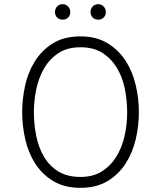

<svg xmlns="http://www.w3.org/2000/svg" viewBox="-20 -886 769 918"><path d="M365 -40Q426 -40 468.5 -67.5Q511 -95 537.5 -139Q564 -183 576 -237.5Q588 -292 588 -347V-350Q588 -405 577 -460.5Q566 -516 539.5 -560.5Q513 -605 470.5 -632.5Q428 -660 365 -660Q300 -660 257 -630.5Q214 -601 188.5 -555Q163 -509 152.5 -454.5Q142 -400 142 -350Q142 -291 153.5 -235Q165 -179 191 -135.5Q217 -92 259.5 -66Q302 -40 365 -40ZM365 12Q288 12 235 -20Q182 -52 149 -103Q116 -154 101 -219Q86 -284 86 -350Q86 -410 99.5 -474Q113 -538 145.5 -591Q178 -644 231.5 -678Q285 -712 365 -712Q440 -712 493 -680Q546 -648 579.5 -597Q613 -546 628.5 -481Q644 -416 644 -350Q644 -285 629 -220.5Q614 -156 580.5 -104Q547 -52 494 -20Q441 12 365 12ZM280 -792Q264 -792 253.5 -802Q243 -812 243 -828Q243 -844 253 -855Q263 -866 280 -866Q295 -866 305.5 -855Q316 -844 316 -828Q316 -812 305.5 -802Q295 -792 280 -792ZM450 -792Q434 -792 423.5 -802Q413 -812 413 -828Q413 -844 423 -855Q433 -866 450 -866Q465 -866 475.5 -855Q486 -844 486 -828Q486 -812 475.5 -802Q465 -792 450 -792Z"/></svg>

Font: Transpass ExtraLight
Style: Regular
Weight: 200
Designer: Delve Withrington
Foundry: Delve Fonts
Version: Version 1.001;December 18, 2019;FontCreator 12.0.0.2547 64-b